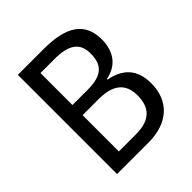

<svg xmlns="http://www.w3.org/2000/svg" viewBox="-195 -845 977 977"><g transform="rotate(-45 293.5 -357.0)"><path d="M275 -714H88V0H314C454 0 538 -76 538 -204C538 -309 480 -358 394 -374V-379C474 -394 518 -452 518 -539C518 -663 434 -714 275 -714ZM287 -409H176V-639H278C380 -639 427 -605 427 -530C427 -450 392 -409 287 -409ZM176 -336H292C402 -336 445 -288 445 -210C445 -126 405 -75 300 -75H176Z"/></g></svg>

Font: Noto Sans Armenian SemiCondensed
Style: Regular
Weight: 400
Width: 4
Designer: Monotype Design Team
Foundry: Monotype Imaging Inc.
Version: Version 2.008